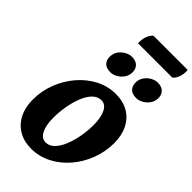

<svg xmlns="http://www.w3.org/2000/svg" viewBox="-334 -1199 1298 1298"><g transform="rotate(45 315.0 -550.5)"><path d="M257 12Q187 12 136 -18.5Q85 -49 57.5 -103.5Q30 -158 30 -230Q30 -314 59.5 -390Q89 -466 140.5 -526Q192 -586 259 -620.5Q326 -655 401 -655Q472 -655 522.5 -625Q573 -595 600.5 -540.5Q628 -486 628 -413Q628 -330 599 -253.5Q570 -177 518.5 -117Q467 -57 400 -22.5Q333 12 257 12ZM296 -87Q332 -87 359.5 -116Q387 -145 405.5 -191.5Q424 -238 433.5 -292.5Q443 -347 443 -399Q443 -471 422 -513.5Q401 -556 362 -556Q325 -556 297 -526.5Q269 -497 251 -449.5Q233 -402 224 -347.5Q215 -293 215 -243Q215 -170 236.5 -128.5Q258 -87 296 -87ZM518 -732Q478 -732 459 -751.5Q440 -771 440 -802Q440 -835 457 -859Q474 -883 499 -896.5Q524 -910 546 -910Q584 -910 604 -890.5Q624 -871 624 -839Q624 -807 607 -783Q590 -759 565.5 -745.5Q541 -732 518 -732ZM271 -732Q231 -732 212 -751.5Q193 -771 193 -802Q193 -835 210 -859Q227 -883 252 -896.5Q277 -910 299 -910Q337 -910 357 -890.5Q377 -871 377 -839Q377 -807 360 -783Q343 -759 318.5 -745.5Q294 -732 271 -732ZM592 -1003H265Q264 -1007 264 -1016Q264 -1048 275 -1074.5Q286 -1101 302 -1113H629Q629 -1111 629.5 -1107.5Q630 -1104 630 -1100Q630 -1069 619.5 -1042Q609 -1015 592 -1003Z"/></g></svg>

Font: Petrona Black
Style: Italic
Weight: 900
Italic angle: -9°
Designer: Ringo R. Seeber
Foundry: Ringo R. Seeber
Version: Version 2.001; ttfautohint (v1.8.3)